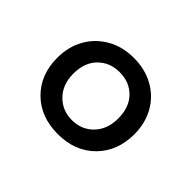

<svg xmlns="http://www.w3.org/2000/svg" viewBox="-86 -950 629 629"><g transform="rotate(45 228.0 -635.5)"><path d="M50 -635Q50 -686 72.5 -726Q95 -766 135.5 -789Q176 -812 228 -812Q280 -812 320.5 -789.5Q361 -767 383.5 -727Q406 -687 406 -636Q406 -558 357 -508.5Q308 -459 228 -459Q148 -459 99 -508Q50 -557 50 -635ZM332 -635Q332 -687 303 -716.5Q274 -746 228 -746Q183 -746 153.5 -716.5Q124 -687 124 -635Q124 -585 154 -554.5Q184 -524 228 -524Q273 -524 302.5 -554.5Q332 -585 332 -635Z"/></g></svg>

Font: Arvo
Style: Regular
Weight: 400
Designer: Anton Koovit (Cyrillic Expansion: Cyreal)
Foundry: Anton Koovit, Yassin Baggar
Version: Version 3.000